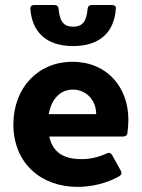

<svg xmlns="http://www.w3.org/2000/svg" viewBox="-20 -730 566 763"><path d="M270.5 -546.9C379.9 -546.9 434.6 -605.5 440.4 -696.3C441.4 -705.1 435.5 -710 425.8 -710H344.7C335 -710 329.1 -705.1 328.1 -694.3C324.2 -648.4 310.5 -624 270.5 -624C230.5 -624 216.8 -648.4 212.9 -694.3C211.9 -705.1 206.1 -710 196.3 -710H115.2C105.5 -710 99.6 -704.1 100.6 -694.3C107.4 -604.5 162.1 -546.9 270.5 -546.9ZM490.2 -253.9C490.2 -381.8 407.2 -484.4 267.6 -484.4C130.9 -484.4 33.2 -380.9 33.2 -235.4C33.2 -81.1 143.6 12.7 288.1 12.7C345.7 12.7 405.3 -2 455.1 -30.3C462.9 -35.2 464.8 -43 460 -51.8L425.8 -113.3C420.9 -122.1 413.1 -125 404.3 -120.1C366.2 -103.5 336.9 -97.7 302.7 -97.7C230.5 -97.7 189.5 -126 175.8 -187.5H469.7C478.5 -187.5 485.4 -192.4 486.3 -201.2C488.3 -216.8 490.2 -236.3 490.2 -253.9ZM173.8 -276.4C184.6 -337.9 220.7 -374 269.5 -374C321.3 -374 362.3 -333 362.3 -276.4Z"/></svg>

Font: Ed Sans Neue
Style: Bold
Weight: 700
Designer: Stephen Hutchings
Version: Version 1.004;PS 001.004;hotconv 1.0.88;makeotf.lib2.5.64775